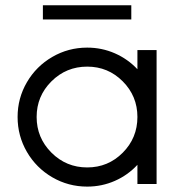

<svg xmlns="http://www.w3.org/2000/svg" viewBox="-20 -689 675 719"><path d="M140.6 -616.2V-669.4H471.7V-616.2ZM494.6 0V-71.8Q459 -33.2 410.2 -11.7Q361.3 9.8 306.6 9.8Q235.8 9.8 175.8 -25.1Q115.7 -60.1 80.8 -120.1Q45.9 -180.2 45.9 -251Q45.9 -321.3 80.8 -381.1Q115.7 -440.9 175.8 -475.8Q235.8 -510.7 306.6 -510.7Q361.3 -510.7 410.2 -489.3Q459 -467.8 494.6 -429.7V-501.5H566.4V0ZM494.6 -251Q494.6 -329.1 439.7 -384.3Q384.8 -439.5 306.6 -439.5Q228 -439.5 172.6 -384.3Q117.2 -329.1 117.2 -251Q117.2 -172.9 172.6 -117.4Q228 -62 306.6 -62Q384.8 -62 439.7 -117.2Q494.6 -172.4 494.6 -251Z"/></svg>

Font: Basically A Sans Serif
Style: Regular
Weight: 400
Designer: Hyung-Suk Kim
Foundry: Mental Design
Version: 1.000